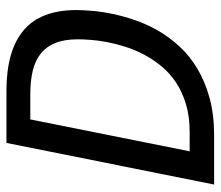

<svg xmlns="http://www.w3.org/2000/svg" viewBox="-64 -614 678 590"><g transform="rotate(-90 275.0 -319.0)"><path d="M2.9 0 130.9 -638.2H291Q414.1 -638.2 476.6 -585.7Q539.1 -533.2 539.1 -422.9Q539.1 -403.3 536.6 -374.5Q534.2 -345.7 527.3 -312.5Q520.5 -279.3 508.1 -242.9Q495.6 -206.5 475.6 -171.9Q455.6 -137.2 426.8 -106Q397.9 -74.7 358.6 -51.3Q319.3 -27.8 268.6 -13.9Q217.8 0 152.8 0ZM449.2 -418.9Q449.2 -458.5 438.7 -486.1Q428.2 -513.7 407.2 -531.2Q386.2 -548.8 354.5 -556.9Q322.8 -564.9 280.8 -564.9H203.1L105 -75.2H164.1Q211.9 -75.2 249.5 -86.4Q287.1 -97.7 316.2 -116.9Q345.2 -136.2 366.2 -161.6Q387.2 -187 402.1 -215.3Q417 -243.7 426.3 -272.9Q435.5 -302.2 440.7 -329.3Q445.8 -356.4 447.5 -379.6Q449.2 -402.8 449.2 -418.9Z"/></g></svg>

Font: Code New Roman
Style: Italic
Weight: 400
Italic angle: -11°
Monospace: yes
Designer: Sam Radian
Foundry: Code New Roman
Version: Version 1.508 October 19, 2014